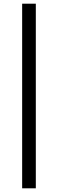

<svg xmlns="http://www.w3.org/2000/svg" viewBox="-20 -805 314 1040"><path d="M100 -785V215H174V-785Z"/></svg>

Font: Jost* Book
Style: Regular
Weight: 400
Version: Version 3.000